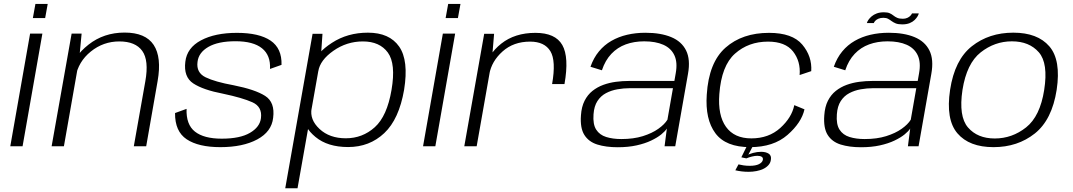

<svg xmlns="http://www.w3.org/2000/svg" viewBox="-20 -768 5633 1008"><path d="M34 0H98.5L202.5 -591.5H138ZM166 -747.5 152.5 -673H217L230.5 -747.5Z M251 0H315.5L395.5 -455L408.5 -591.5H356ZM682.5 0H747.5L807.5 -342.5Q829.5 -467.5 786.8 -532.2Q744 -597 634 -597Q525 -597 444.5 -533.5Q364 -470 350.5 -394.5L376.5 -363Q391 -444.5 456.8 -497.5Q522.5 -550.5 606.5 -550.5Q691 -550.5 726.8 -500.8Q762.5 -451 743 -341.5Z M1137 4.5Q1255 4.5 1330.5 -36Q1406 -76.5 1414 -149.5Q1424.5 -231 1372 -264.5Q1319.5 -298 1206 -320.5Q1109.5 -338 1059.5 -362.2Q1009.5 -386.5 1017 -443Q1022.5 -492 1074 -521.8Q1125.5 -551.5 1216.5 -551.5Q1309.5 -551.5 1355.5 -514.5Q1401.5 -477.5 1397.5 -406L1458 -427.5Q1460.5 -514 1400.5 -554.8Q1340.5 -595.5 1224 -595.5Q1109 -595.5 1035.2 -556.2Q961.5 -517 953 -444Q943 -364 994.8 -330Q1046.5 -296 1151 -276Q1253 -254.5 1305.2 -231Q1357.5 -207.5 1350 -148Q1344.5 -101 1292.2 -70.5Q1240 -40 1144 -40Q1050.5 -40 1003.5 -77Q956.5 -114 959.5 -196.5L899 -174.5Q898 -78 960 -36.8Q1022 4.5 1137 4.5Z M1477.5 220.5H1542L1665 -473.5L1673 -590.5H1621ZM1807.5 4Q1920 4 1997.5 -69.2Q2075 -142.5 2101.5 -296.5Q2126.5 -450.5 2075.5 -523.5Q2024.5 -596.5 1911.5 -596.5Q1804.5 -596.5 1722.5 -543Q1640.5 -489.5 1632 -439.5L1651 -394Q1660.5 -452.5 1730.5 -501.5Q1800.5 -550.5 1885 -550.5Q1973.5 -550.5 2016.2 -492Q2059 -433.5 2035.5 -296Q2012 -158 1947.5 -100Q1883 -42 1795.5 -42Q1710 -42 1657.5 -91Q1605 -140 1616 -199L1581.5 -152.5Q1572 -102.5 1636 -49.2Q1700 4 1807.5 4Z M2201 0H2265.5L2369.5 -591.5H2305ZM2333 -747.5 2319.5 -673H2384L2397.5 -747.5Z M2878.5 -326.5H2943.5Q2968.5 -468 2932 -531.8Q2895.5 -595.5 2791 -595.5Q2683 -595.5 2611.5 -538.8Q2540 -482 2526.5 -403.5L2549 -379Q2561 -446.5 2618.5 -498Q2676 -549.5 2763 -549.5Q2839 -549.5 2869.5 -499.2Q2900 -449 2878.5 -326.5ZM2417.5 0H2482.5L2562.5 -453.5L2574 -590.5H2522Z M3222.5 5Q3278.5 5 3322.2 -4.8Q3366 -14.5 3398.5 -30Q3431 -45.5 3451.5 -62.2Q3472 -79 3481 -93L3469 0H3525L3592 -380.5Q3605.5 -455.5 3582 -503Q3558.5 -550.5 3503.8 -573.2Q3449 -596 3368 -596Q3317.5 -596 3272.5 -585.5Q3227.5 -575 3190 -553.5Q3152.5 -532 3124.5 -498.2Q3096.5 -464.5 3080 -417.5L3140 -399Q3157.5 -451.5 3189.5 -485.2Q3221.5 -519 3265.2 -535Q3309 -551 3362 -551Q3422 -551 3462.5 -533Q3503 -515 3520.5 -477.8Q3538 -440.5 3527.5 -383L3520.5 -343H3281.5Q3248.5 -343 3213.8 -338.5Q3179 -334 3147.5 -322.5Q3116 -311 3090.5 -290.8Q3065 -270.5 3049 -239Q3033 -207.5 3030 -162.5Q3025 -96 3047.8 -59.8Q3070.5 -23.5 3116 -9.2Q3161.5 5 3222.5 5ZM3242 -38Q3197 -38 3162.5 -48.8Q3128 -59.5 3110 -87.5Q3092 -115.5 3096 -168Q3099 -210.5 3116.5 -237.5Q3134 -264.5 3161.5 -279Q3189 -293.5 3221.5 -299.2Q3254 -305 3286.5 -305H3513L3484 -139.5Q3469 -115 3436.2 -91.8Q3403.5 -68.5 3354.8 -53.2Q3306 -38 3242 -38Z M3918 4.5Q4041 4.5 4114.5 -59.8Q4188 -124 4203.5 -194L4150 -216Q4137 -151 4076.5 -96.2Q4016 -41.5 3924.5 -41.5Q3835 -41.5 3791.5 -102Q3748 -162.5 3756.5 -274Q3767.5 -423 3838.5 -486.2Q3909.5 -549.5 4012 -549.5Q4103 -549.5 4143.5 -497.8Q4184 -446 4178 -374L4239 -394.5Q4244 -472 4192 -533.8Q4140 -595.5 4017.5 -595.5Q3877 -595.5 3789 -517.8Q3701 -440 3690.5 -271Q3681.5 -141.5 3735.8 -68.5Q3790 4.5 3918 4.5ZM3910.5 134Q3931 134 3951 130.2Q3971 126.5 3987.2 118.8Q4003.5 111 4014.2 99Q4025 87 4027 71.5Q4031 49 4016 39Q4001 29 3976 29Q3955 29 3933.8 34.8Q3912.5 40.5 3902 47.5L3898.5 63.5Q3912.5 57.5 3927.8 53.8Q3943 50 3956 50Q3970.5 50 3978.8 55Q3987 60 3985 71.5Q3982 85 3964.5 93.8Q3947 102.5 3916.5 102.5Q3898.5 102.5 3883.5 100.2Q3868.5 98 3857 95L3840.5 126Q3855.5 129.5 3873.2 131.8Q3891 134 3910.5 134ZM3898.5 63.5 3932 0H3900.5L3872 58Z M4500 5Q4556 5 4599.8 -4.8Q4643.5 -14.5 4676 -30Q4708.5 -45.5 4729 -62.2Q4749.5 -79 4758.5 -93L4746.5 0H4802.5L4869.5 -380.5Q4883 -455.5 4859.5 -503Q4836 -550.5 4781.2 -573.2Q4726.5 -596 4645.5 -596Q4595 -596 4550 -585.5Q4505 -575 4467.5 -553.5Q4430 -532 4402 -498.2Q4374 -464.5 4357.5 -417.5L4417.5 -399Q4435 -451.5 4467 -485.2Q4499 -519 4542.8 -535Q4586.5 -551 4639.5 -551Q4699.5 -551 4740 -533Q4780.5 -515 4798 -477.8Q4815.5 -440.5 4805 -383L4798 -343H4559Q4526 -343 4491.2 -338.5Q4456.5 -334 4425 -322.5Q4393.5 -311 4368 -290.8Q4342.5 -270.5 4326.5 -239Q4310.5 -207.5 4307.5 -162.5Q4302.5 -96 4325.2 -59.8Q4348 -23.5 4393.5 -9.2Q4439 5 4500 5ZM4519.5 -38Q4474.5 -38 4440 -48.8Q4405.5 -59.5 4387.5 -87.5Q4369.5 -115.5 4373.5 -168Q4376.5 -210.5 4394 -237.5Q4411.5 -264.5 4439 -279Q4466.5 -293.5 4499 -299.2Q4531.5 -305 4564 -305H4790.5L4761.5 -139.5Q4746.5 -115 4713.8 -91.8Q4681 -68.5 4632.2 -53.2Q4583.5 -38 4519.5 -38ZM4716.5 -640Q4739.5 -640 4755.5 -646.5Q4771.5 -653 4781.5 -662.8Q4791.5 -672.5 4797 -682Q4802.5 -691.5 4803.5 -697.5H4768Q4766 -692.5 4760 -685.8Q4754 -679 4743.5 -674.2Q4733 -669.5 4720 -669.5Q4701.5 -669.5 4690.2 -674.5Q4679 -679.5 4670.5 -686.5Q4662 -693.5 4651 -698.5Q4640 -703.5 4620.5 -703.5Q4599 -703.5 4583 -697.5Q4567 -691.5 4556.2 -682.2Q4545.5 -673 4539.2 -663.8Q4533 -654.5 4531 -647H4567.5Q4569 -652 4575.2 -658.8Q4581.5 -665.5 4592.2 -670Q4603 -674.5 4617.5 -674.5Q4633 -674.5 4642.5 -669.2Q4652 -664 4661 -657.2Q4670 -650.5 4682.5 -645.2Q4695 -640 4716.5 -640Z M5196 4.5Q5322.5 4.5 5412.8 -67.2Q5503 -139 5527.5 -296.5Q5551 -453 5489 -524.8Q5427 -596.5 5300 -596.5Q5172.5 -596.5 5082.2 -525.2Q4992 -454 4968 -296.5Q4944.5 -140.5 5006.5 -68Q5068.5 4.5 5196 4.5ZM5202.5 -41Q5112 -41 5062 -98.8Q5012 -156.5 5033 -296Q5055 -435 5128.5 -493Q5202 -551 5292.5 -551Q5383.5 -551 5433.8 -493.5Q5484 -436 5462 -296Q5440.5 -157.5 5367 -99.2Q5293.5 -41 5202.5 -41Z"/></svg>

Font: Anybody SemiExpanded Light
Style: Italic
Weight: 300
Width: 6
Italic angle: -10°
Version: Version 1.113;gftools[0.9.25]